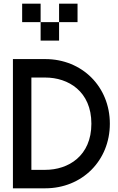

<svg xmlns="http://www.w3.org/2000/svg" viewBox="-20 -1020 640 1040"><path d="M50 0H225C425 0 575 -150 575 -350C575 -550 425 -700 225 -700H50ZM100 -900H200V-1000H100ZM150 -100V-600H225C350 -600 475 -525 475 -350C475 -175 350 -100 225 -100ZM200 -800H300V-900H200ZM300 -900H400V-1000H300Z"/></svg>

Font: LS-VG5000
Style: Regular
Weight: 400
Designer: Justin Bihan, 2021
Foundry: Justin Bihan, 2021
Version: Version 1.000;Glyphs 3.1.2 (3151)